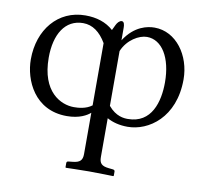

<svg xmlns="http://www.w3.org/2000/svg" viewBox="-76 -525 900 842"><g transform="rotate(10 374.0 -104.0)"><path d="M521 -393C588 -393 633 -320 633 -210C633 -124 606 -24 500 -24C483 -24 447 -26 413 -67V-311C435 -364 486 -393 521 -393ZM413 161V-12C438 2 469 10 505 10C598 10 711 -67 711 -237C711 -344 643 -439 547 -439C516 -439 458 -429 413 -359V-415C413 -427 411 -442 400 -442C390 -442 380.7 -430.8 376 -421L364 -396C331 -426 288 -439 239 -439C117 -439 36 -340 36 -208C36 -116 90 10 234 10C291 10 323 -10 338 -23V161C338 189 326.6 199.7 295 203L276 205C271 205.5 268 208 268 213V232L270 234C270 234 338 232 373 232C412 232 481 234 481 234L483 232V213C483 208 479 205.5 474 205L455 203C423.9 199.7 413 189 413 161ZM235 -404C277 -404 311 -379 338 -333V-56C312 -36 277 -34 258 -34C200 -34 112 -76 112 -229C112 -333 155 -404 235 -404Z"/></g></svg>

Font: Libertinus Math
Style: Regular
Weight: 400
Designer: Philipp H. Poll
Foundry: Khaled Hosny
Version: Version 6.2